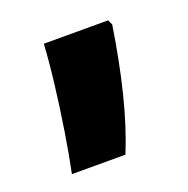

<svg xmlns="http://www.w3.org/2000/svg" viewBox="-65 -201 393 401"><g transform="rotate(-20 131.5 -1.0)"><path d="M218 -128Q206 -50 189.5 16.5Q173 83 151 137H32Q40 99 48 48.5Q56 -2 62 -52Q68 -102 70 -139H213Z"/></g></svg>

Font: Noto Sans Ethiopic ExtraCondensed ExtraBold
Style: Regular
Weight: 800
Width: 2
Designer: Monotype Design Team
Foundry: Monotype Imaging Inc.
Version: Version 2.102; ttfautohint (v1.8.4.7-5d5b)